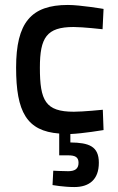

<svg xmlns="http://www.w3.org/2000/svg" viewBox="-20 -530 476 775"><path d="M379 127C379 60 339 46 264 45V11C315 9 398 -5 398 -5L395 -87C395 -87 316 -79 278 -79C163 -79 141 -124 141 -257C141 -378 168 -421 277 -421C315 -421 394 -412 394 -412L398 -494C398 -494 304 -510 254 -510C105 -510 45 -438 45 -257C45 -78 88 -1 219 9V97H255C283 97 297 104 297 127C297 151 283 161 255 161C231 161 195 159 195 159L192 217C192 217 237 225 280 225C340 225 379 195 379 127Z"/></svg>

Font: TitilliumText22L
Style: 600 wt
Weight: 600
Designer: Campivisivi
Foundry: Campivisivi
Version: 1.000